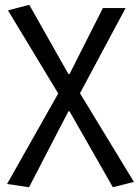

<svg xmlns="http://www.w3.org/2000/svg" viewBox="-20 -577 585 810"><path d="M102.5 212.9 9.8 199.2 225.6 -182.6 13.7 -533.2 103.5 -556.6 268.6 -264.6H273.4L414.1 -543H509.8L317.4 -183.6L544.9 190.4L456.1 212.9L273.4 -107.4H268.6Z"/></svg>

Font: Nasu
Style: Regular
Weight: 400
Designer: Ryoko NISHIZUKA (kana &amp; ideographs); Paul D. Hunt (Latin, Greek &amp; Cyrillic); Wenlong ZHANG (bopomofo); Sandoll C
Version: Version 2014.1215